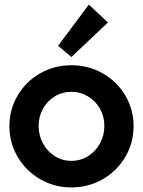

<svg xmlns="http://www.w3.org/2000/svg" viewBox="-20 -819 631 847"><path d="M21.5 -262.7Q21.5 -336.4 57.9 -397.9Q94.2 -459.5 157 -495.4Q219.7 -531.2 294.9 -531.2Q370.1 -531.2 433.1 -495.4Q496.1 -459.5 532.7 -397.9Q569.3 -336.4 569.3 -262.7Q569.3 -189 532.7 -126.7Q496.1 -64.5 433.1 -28.3Q370.1 7.8 294.9 7.8Q220.2 7.8 157.5 -28.3Q94.7 -64.5 58.1 -126.5Q21.5 -188.5 21.5 -262.7ZM440.4 -263.7Q440.4 -305.2 420.9 -339.6Q401.4 -374 367.9 -394Q334.5 -414.1 294.9 -414.1Q254.9 -414.1 221.9 -394Q189 -374 169.7 -339.6Q150.4 -305.2 150.4 -263.7Q150.4 -221.7 169.7 -186Q189 -150.4 222.2 -129.9Q255.4 -109.4 294.9 -109.4Q335 -109.4 368.4 -130.1Q401.9 -150.9 421.1 -186.3Q440.4 -221.7 440.4 -263.7ZM236.3 -617.2 372.1 -798.8 456.1 -719.7 294.9 -567.4Z"/></svg>

Font: Reddit Sans Chocolate
Style: Bold
Weight: 700
Designer: Stephen Hutchings
Foundry: Reddit
Version: Version 1.011